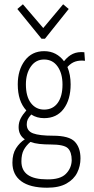

<svg xmlns="http://www.w3.org/2000/svg" viewBox="-20 -705 440 897"><path d="M186 -153Q152 -153 126 -170Q114 -157 109.5 -147Q105 -137 105 -124Q105 -93 134.5 -82Q164 -71 227 -71Q303 -71 329.5 -43Q356 -15 356 35Q356 71 340.5 102Q325 133 290.5 152.5Q256 172 200 172Q120 172 79 141.5Q38 111 38 55Q38 14 55 -12.5Q72 -39 96 -54Q67 -74 67 -111Q67 -133 76.5 -151.5Q86 -170 103 -189Q63 -232 63 -311Q63 -378 96 -422Q129 -466 186 -466Q216 -466 239.5 -453.5Q263 -441 279 -419Q298 -443 320.5 -453.5Q343 -464 374 -461L377 -421Q352 -424 332 -417.5Q312 -411 295 -392Q310 -356 310 -311Q310 -240 277.5 -196.5Q245 -153 186 -153ZM186 -193Q227 -193 249.5 -224Q272 -255 272 -310Q272 -362 249 -394.5Q226 -427 186 -427Q147 -427 124 -394Q101 -361 101 -311Q101 -254 124.5 -223.5Q148 -193 186 -193ZM80 49Q80 133 200 133Q261 134 287.5 107.5Q314 81 315 44Q315 5 297 -12.5Q279 -30 216 -30Q188 -30 164.5 -32.5Q141 -35 122 -42Q102 -25 91 -4.5Q80 16 80 49ZM87 -685 182 -574 275 -685 301 -663 190 -524H174L61 -663Z"/></svg>

Font: Inconsolata Condensed Light
Style: Regular
Weight: 300
Width: 3
Monospace: yes
Designer: Raph Levien, Cyreal, Brenton Simpson
Foundry: Raph Levien, Cyreal, Google
Version: Version 3.001; ttfautohint (v1.8.2.53-6de2)